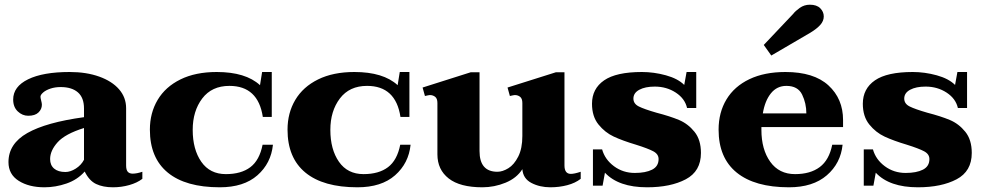

<svg xmlns="http://www.w3.org/2000/svg" viewBox="-20 -786 4182 816"><path d="M16 -97Q16 -175 96 -220.5Q176 -266 337 -288V-325Q337 -371 311 -393.5Q285 -416 238 -416Q214 -416 194.5 -409.5Q175 -403 163.5 -393Q152 -383 152 -375Q152 -370 155 -358.5Q158 -347 158 -341Q158 -322 143.5 -308Q129 -294 100 -294Q75 -294 55.5 -312.5Q36 -331 36 -363Q36 -418 99.5 -449Q163 -480 276 -480Q347 -480 401.5 -460.5Q456 -441 486 -406.5Q516 -372 516 -326V-83Q516 -64 523 -56Q530 -48 544 -48Q561 -48 585 -56V-26Q563 -9 529.5 0.5Q496 10 460 10Q418 10 388.5 -4Q359 -18 340 -57Q309 -22 262.5 -6Q216 10 169 10Q103 10 59.5 -17.5Q16 -45 16 -97ZM337 -107V-242Q257 -217 225 -181.5Q193 -146 193 -110Q193 -84 210 -69.5Q227 -55 258 -55Q279 -55 302 -69.5Q325 -84 337 -107Z M617 -235Q617 -306 650 -361.5Q683 -417 747 -448.5Q811 -480 901 -480Q1024 -480 1085 -424L1094 -480H1135V-289H1097Q1077 -421 955 -421Q880 -421 839.5 -367.5Q799 -314 799 -234Q799 -151 835.5 -98.5Q872 -46 940 -46Q1005 -46 1044 -75.5Q1083 -105 1096 -171H1140Q1132 -92 1074 -41Q1016 10 914 10Q769 10 693 -52.5Q617 -115 617 -235Z M1202 -235Q1202 -306 1235 -361.5Q1268 -417 1332 -448.5Q1396 -480 1486 -480Q1609 -480 1670 -424L1679 -480H1720V-289H1682Q1662 -421 1540 -421Q1465 -421 1424.5 -367.5Q1384 -314 1384 -234Q1384 -151 1420.5 -98.5Q1457 -46 1525 -46Q1590 -46 1629 -75.5Q1668 -105 1681 -171H1725Q1717 -92 1659 -41Q1601 10 1499 10Q1354 10 1278 -52.5Q1202 -115 1202 -235Z M2448 -56V-26Q2425 -8 2391 1Q2357 10 2319 10Q2274 10 2238.5 -8.5Q2203 -27 2200 -67Q2176 -29 2128.5 -9.5Q2081 10 2030 10Q1935 10 1887 -27.5Q1839 -65 1839 -130V-348Q1839 -367 1829.5 -374.5Q1820 -382 1807 -382Q1803 -382 1786 -378L1776 -414L1981 -479H2018V-144Q2018 -56 2094 -56Q2116 -56 2140.5 -71Q2165 -86 2182.5 -120.5Q2200 -155 2200 -208V-348Q2200 -367 2190.5 -374.5Q2181 -382 2168 -382Q2164 -382 2147 -378L2137 -414L2343 -479H2379V-83Q2379 -47 2406 -47Q2421 -47 2448 -56Z M2551 -52 2541 3H2500V-151H2539Q2551 -108 2589.5 -79.5Q2628 -51 2678 -51Q2724 -51 2751.5 -65Q2779 -79 2779 -110Q2779 -131 2756.5 -143Q2734 -155 2683 -171Q2626 -188 2588.5 -205.5Q2551 -223 2523.5 -257Q2496 -291 2496 -345Q2496 -409 2547.5 -444.5Q2599 -480 2708 -480Q2759 -480 2810 -466Q2861 -452 2888 -425L2898 -480H2939V-327H2900Q2891 -367 2852 -392.5Q2813 -418 2763 -418Q2722 -418 2697 -404.5Q2672 -391 2672 -367Q2672 -345 2695 -333.5Q2718 -322 2770 -307Q2828 -292 2866 -276Q2904 -260 2931.5 -226Q2959 -192 2959 -136Q2959 -58 2894.5 -24Q2830 10 2730 10Q2609 10 2551 -52Z M3258 -550 3226 -595 3351 -727Q3360 -739 3379 -752.5Q3398 -766 3422 -766Q3451 -766 3466 -751Q3481 -736 3481 -716Q3481 -697 3466.5 -680.5Q3452 -664 3424 -647ZM3216 -246V-234Q3216 -151 3253.5 -98.5Q3291 -46 3359 -46Q3424 -46 3464 -76Q3504 -106 3517 -171H3561Q3553 -92 3494 -41Q3435 10 3333 10Q3188 10 3111 -52.5Q3034 -115 3034 -235Q3034 -308 3067.5 -363.5Q3101 -419 3165 -449.5Q3229 -480 3318 -480Q3439 -480 3501 -423Q3563 -366 3563 -276V-246ZM3222 -304H3407Q3407 -347 3389 -384Q3371 -421 3322 -421Q3282 -421 3256.5 -389.5Q3231 -358 3222 -304Z M3702 -52 3692 3H3651V-151H3690Q3702 -108 3740.5 -79.5Q3779 -51 3829 -51Q3875 -51 3902.5 -65Q3930 -79 3930 -110Q3930 -131 3907.5 -143Q3885 -155 3834 -171Q3777 -188 3739.5 -205.5Q3702 -223 3674.5 -257Q3647 -291 3647 -345Q3647 -409 3698.5 -444.5Q3750 -480 3859 -480Q3910 -480 3961 -466Q4012 -452 4039 -425L4049 -480H4090V-327H4051Q4042 -367 4003 -392.5Q3964 -418 3914 -418Q3873 -418 3848 -404.5Q3823 -391 3823 -367Q3823 -345 3846 -333.5Q3869 -322 3921 -307Q3979 -292 4017 -276Q4055 -260 4082.5 -226Q4110 -192 4110 -136Q4110 -58 4045.5 -24Q3981 10 3881 10Q3760 10 3702 -52Z"/></svg>

Font: Taviraj
Style: Bold
Weight: 700
Designer: Katatrad Team
Foundry: CadsonDemak
Version: Version 1.001